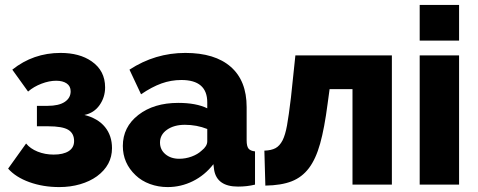

<svg xmlns="http://www.w3.org/2000/svg" viewBox="-20 -750 1942 780"><path d="M208 -422Q235 -422 251 -411Q267 -400 267 -379Q267 -352 243 -336Q219 -320 173 -320H130V-237H175Q234 -237 257.5 -222.5Q281 -208 281 -177Q281 -150 259 -136Q237 -122 198 -122Q163 -122 133 -134Q103 -146 86 -167L13 -65Q44 -30 99.5 -10Q155 10 221 10Q266 10 305.5 -1.5Q345 -13 374 -34Q435 -79 435 -148Q435 -199 406.5 -234Q378 -269 323 -283Q362 -291 384.5 -323Q407 -355 407 -395Q407 -463 352 -501Q303 -535 226 -535Q115 -535 30 -467L94 -378Q117 -398 148.5 -410Q180 -422 208 -422Z M847 -83 850 -59Q862 8 947 8Q984 8 1016 0V-135Q997 -137 989.5 -146.5Q982 -156 982 -180V-315Q982 -422 917.5 -478.5Q853 -535 733 -535Q610 -535 506 -467L553 -367Q597 -397 636 -411Q675 -425 717 -425Q822 -425 822 -334V-310Q777 -332 704 -332Q605 -332 542 -283Q479 -234 479 -157Q479 -87 531 -38Q555 -15 589 -2.5Q623 10 661 10Q715 10 763.5 -14Q812 -38 847 -83ZM630 -171Q630 -203 658.5 -223Q687 -243 731 -243Q779 -243 822 -226V-176Q822 -156 799 -138Q783 -123 758.5 -114Q734 -105 708 -105Q674 -105 652 -123.5Q630 -142 630 -171Z M1235 -67Q1263 -104 1280.5 -166.5Q1298 -229 1311 -329L1319 -388H1412V0H1572V-525H1180L1162 -354Q1153 -279 1146 -240.5Q1139 -202 1128 -180Q1116 -157 1099 -148Q1082 -139 1054 -138L1058 4Q1123 3 1165 -13.5Q1207 -30 1235 -67Z M1845 -730H1685V-585H1845ZM1845 -525H1685V0H1845Z"/></svg>

Font: RT Raleway ExtraBold
Style: Regular
Weight: 400
Designer: Matt McInerney, Pablo Impallari, Rodrigo Fuenzalida — Edited by Milan Moffatt in April 2016
Foundry: Matt McInerney, Pablo Impallari, Rodrigo Fuenzalida — Edited by Milan Moffatt in April 2016
Version: Version 3.001